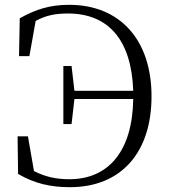

<svg xmlns="http://www.w3.org/2000/svg" viewBox="-20 -762 707 797"><path d="M243 -247H277L289 -351H533C530 -133 429 -18 268 -18C214 -18 167 -28 121 -52L96 -196H53L55 -40C124 0 190 15 270 15C484 15 609 -130 609 -362C609 -599 476 -742 267 -742C189 -742 129 -724 62 -686L59 -529H102L128 -675C168 -697 207 -706 262 -706C430 -706 526 -596 533 -385H289L277 -488H243Z"/></svg>

Font: Noto Serif CJK SC Light
Style: Regular
Weight: 300
Designer: Ryoko NISHIZUKA 西塚涼子 (kana & ideographs); Frank Grießhammer (Latin, Greek & Cyrillic); Wenlong ZHANG 张文龙 (bopomofo); San
Foundry: Adobe
Version: Version 2.001;hotconv 1.1.0;makeotfexe 2.6.0